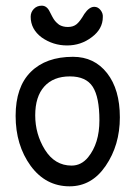

<svg xmlns="http://www.w3.org/2000/svg" viewBox="-20 -657 490 676"><path d="M312 -633Q294 -633 277 -608Q262 -582 250 -572Q238 -562 219 -562Q201 -562 188 -570Q179 -577 174 -583Q169 -589 163.5 -599.5Q158 -610 155 -616Q145 -637 127 -637Q110 -637 99 -625.5Q88 -614 88 -598Q88 -554 127 -525Q167 -497 216 -497Q265 -497 303 -526Q342 -555 342 -597Q343 -610 334 -621.5Q325 -633 312 -633ZM35 -249Q35 -146 88 -73Q141 -1 225 -1Q303 -1 352 -73Q402 -146 402 -244Q402 -342 357 -399.5Q312 -457 237 -457Q142 -457 88.5 -404Q35 -351 35 -249ZM138 -130Q104 -185 104 -251Q104 -317 136 -352.5Q168 -388 226 -388Q283 -388 306.5 -351.5Q330 -315 330 -233Q330 -152 290 -103Q266 -74 232 -74Q173 -74 138 -130Z"/></svg>

Font: Patrick Hand SC
Style: Regular
Weight: 400
Designer: Patrick Wagesreiter
Foundry: Patrick Wagesreiter
Version: Version 2.001; ttfautohint (v1.8.2)